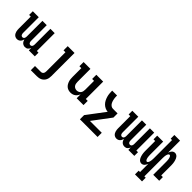

<svg xmlns="http://www.w3.org/2000/svg" viewBox="163 -1897 3274 3274"><g transform="rotate(45 1800.0 -260.0)"><path d="M159 8Q142 8 125.5 2Q109 -4 96.5 -15.5Q84 -27 76 -42.5Q68 -58 63.5 -74.5Q59 -91 57.5 -108.5Q56 -126 56 -143V-431H16V-520H160V-143Q160 -132 162 -121.5Q164 -111 169 -101.5Q174 -92 183.5 -86.5Q193 -81 204 -81Q215 -81 224.5 -86.5Q234 -92 239 -101.5Q244 -111 246 -121.5Q248 -132 248 -143V-520H352V-143Q352 -132 354 -121.5Q356 -111 361 -101.5Q366 -92 375.5 -86.5Q385 -81 396 -81Q407 -81 416.5 -86.5Q426 -92 431 -101.5Q436 -111 438 -121.5Q440 -132 440 -143V-520H544V-89H584V0H440V-58Q434 -44 426 -31.5Q418 -19 406.5 -9.5Q395 0 380.5 4Q366 8 351 8Q334 8 317 1.5Q300 -5 287 -17.5Q274 -30 266.5 -46Q259 -62 254 -79Q250 -62 242.5 -46Q235 -30 222.5 -17.5Q210 -5 193.5 1.5Q177 8 159 8Z M845 215H703V114H845Q859 114 871.5 108Q884 102 891.5 90.5Q899 79 901.5 65Q904 51 904 37V-419H858V-520H1022V37Q1022 61 1018 85Q1014 109 1003.5 130.5Q993 152 976 169Q959 186 937.5 196.5Q916 207 892.5 211Q869 215 845 215Z M1450 8Q1424 8 1399 0.5Q1374 -7 1354 -23.5Q1334 -40 1321 -62Q1308 -84 1300 -108.5Q1292 -133 1289.5 -158.5Q1287 -184 1287 -210V-419H1241V-520H1406V-210Q1406 -189 1410 -167.5Q1414 -146 1426.5 -128.5Q1439 -111 1459 -102Q1479 -93 1500 -93Q1521 -93 1541 -102Q1561 -111 1573.5 -128.5Q1586 -146 1590 -167.5Q1594 -189 1594 -210V-419H1548V-520H1713V-101H1759V0H1594V-96Q1586 -73 1572 -53Q1558 -33 1539 -19Q1520 -5 1496.5 1.5Q1473 8 1450 8Z M2313 215H1887V114L2131 -210Q2097 -213 2065.5 -228Q2034 -243 2010 -267.5Q1986 -292 1970.5 -322.5Q1955 -353 1945.5 -385.5Q1936 -418 1933 -452Q1930 -486 1930 -520H2048Q2048 -507 2048.5 -493.5Q2049 -480 2050 -467Q2051 -454 2053.5 -441Q2056 -428 2059 -415.5Q2062 -403 2066.5 -390.5Q2071 -378 2077 -366Q2083 -354 2091.5 -344Q2100 -334 2110.5 -326Q2121 -318 2133.5 -314Q2146 -310 2159 -310H2270V-210L2027 114H2313Z M2559 8Q2542 8 2525.5 2Q2509 -4 2496.5 -15.5Q2484 -27 2476 -42.5Q2468 -58 2463.5 -74.5Q2459 -91 2457.5 -108.5Q2456 -126 2456 -143V-431H2416V-520H2560V-143Q2560 -132 2562 -121.5Q2564 -111 2569 -101.5Q2574 -92 2583.5 -86.5Q2593 -81 2604 -81Q2615 -81 2624.5 -86.5Q2634 -92 2639 -101.5Q2644 -111 2646 -121.5Q2648 -132 2648 -143V-520H2752V-143Q2752 -132 2754 -121.5Q2756 -111 2761 -101.5Q2766 -92 2775.5 -86.5Q2785 -81 2796 -81Q2807 -81 2816.5 -86.5Q2826 -92 2831 -101.5Q2836 -111 2838 -121.5Q2840 -132 2840 -143V-520H2944V-89H2984V0H2840V-58Q2834 -44 2826 -31.5Q2818 -19 2806.5 -9.5Q2795 0 2780.5 4Q2766 8 2751 8Q2734 8 2717 1.5Q2700 -5 2687 -17.5Q2674 -30 2666.5 -46Q2659 -62 2654 -79Q2650 -62 2642.5 -46Q2635 -30 2622.5 -17.5Q2610 -5 2593.5 1.5Q2577 8 2559 8Z M3385 215H3215V126H3248V-74Q3243 -58 3235.5 -44Q3228 -30 3217.5 -18Q3207 -6 3192 1Q3177 8 3161 8Q3144 8 3128.5 0.5Q3113 -7 3102 -19.5Q3091 -32 3084 -47Q3077 -62 3072 -78Q3067 -94 3063.5 -110.5Q3060 -127 3058.5 -143.5Q3057 -160 3056.5 -176.5Q3056 -193 3056 -210V-431H3016V-520H3160V-210Q3160 -201 3160.5 -192Q3161 -183 3161.5 -173.5Q3162 -164 3163 -155Q3164 -146 3166 -137Q3168 -128 3170.5 -119.5Q3173 -111 3177 -102.5Q3181 -94 3188 -87.5Q3195 -81 3204 -81Q3213 -81 3220 -87.5Q3227 -94 3231 -102.5Q3235 -111 3237.5 -119.5Q3240 -128 3242 -137Q3244 -146 3245 -155Q3246 -164 3246.5 -173.5Q3247 -183 3247.5 -192Q3248 -201 3248 -210V-646H3215V-735H3352V-446Q3357 -462 3364.5 -476Q3372 -490 3382.5 -502Q3393 -514 3408 -521Q3423 -528 3439 -528Q3456 -528 3471.5 -520.5Q3487 -513 3498 -500.5Q3509 -488 3516 -473Q3523 -458 3528 -442Q3533 -426 3536.5 -409.5Q3540 -393 3541.5 -376.5Q3543 -360 3543.5 -343.5Q3544 -327 3544 -310V-89H3584V0H3440V-310Q3440 -319 3439.5 -328Q3439 -337 3438.5 -346.5Q3438 -356 3437 -365Q3436 -374 3434 -383Q3432 -392 3429.5 -400.5Q3427 -409 3423 -417.5Q3419 -426 3412 -432.5Q3405 -439 3396 -439Q3387 -439 3380 -432.5Q3373 -426 3369 -417.5Q3365 -409 3362.5 -400.5Q3360 -392 3358 -383Q3356 -374 3355 -365Q3354 -356 3353.5 -346.5Q3353 -337 3352.5 -328Q3352 -319 3352 -310V126H3385Z"/></g></svg>

Font: Iosevka HT Extended
Style: Bold
Weight: 700
Width: 7
Monospace: yes
Designer: Belleve Invis
Foundry: Belleve Invis
Version: Version 32.3.0; ttfautohint (v1.8.4)